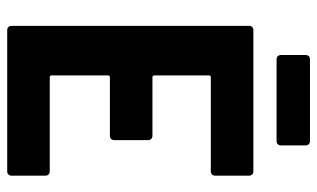

<svg xmlns="http://www.w3.org/2000/svg" viewBox="-198 -704 901 546"><g transform="rotate(90 253.0 -430.5)"><path d="M381 -861H148C141 -861 136 -856 136 -849V-778C136 -771 141 -766 148 -766H381C388 -766 393 -771 393 -778V-849C393 -856 388 -861 381 -861ZM479 -591V-688C479 -695 474 -700 467 -700H65C58 -700 53 -695 53 -688V-12C53 -5 58 0 65 0H467C474 0 479 -5 479 -12V-109C479 -116 474 -121 467 -121H199C196 -121 194 -123 194 -126V-287C194 -290 196 -292 199 -292H366C373 -292 378 -297 378 -304V-401C378 -408 373 -413 366 -413H199C196 -413 194 -415 194 -418V-574C194 -577 196 -579 199 -579H467C474 -579 479 -584 479 -591Z"/></g></svg>

Font: Barlow Semi Condensed
Style: Bold
Weight: 700
Width: 4
Designer: Jeremy Tribby
Foundry: Tribby Type
Version: Version 1.422;hotconv 1.0.109;makeotfexe 2.5.65596